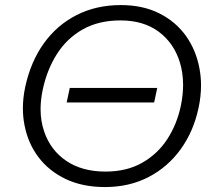

<svg xmlns="http://www.w3.org/2000/svg" viewBox="-20 -746 861 776"><path d="M404.5 10Q314 10 246 -22.2Q178 -54.5 135.5 -110.8Q93 -167 79 -240.5Q72.5 -273.5 72.5 -308Q72.5 -350.5 82 -395Q104 -496.5 157.2 -570.8Q210.5 -645 289.8 -685.2Q369 -725.5 468.5 -725.5Q557 -725.5 623.8 -692Q690.5 -658.5 731.8 -600.5Q773 -542.5 786.5 -467.5Q792.5 -435 792.5 -401Q792.5 -356.5 782.5 -310Q762.5 -215.5 710.5 -143.2Q658.5 -71 580.5 -30.5Q502.5 10 404.5 10ZM406 -52.5Q492 -52.5 554.8 -88.2Q617.5 -124 656.5 -184.2Q695.5 -244.5 711 -319Q720 -363 720 -403Q720 -451 707 -494Q683 -572 621.5 -617.8Q560 -663.5 467 -663.5Q379 -663.5 315 -627.5Q251 -591.5 210.8 -528.8Q170.5 -466 153 -385Q144 -343 144 -305Q144 -256.5 158.5 -214.5Q184 -139 248 -95.8Q312 -52.5 406 -52.5ZM249.5 -332 262 -390.5H615.5L603 -332Z"/></svg>

Font: Heraclito Light
Style: Italic
Weight: 300
Italic angle: -12°
Designer: Kostas Bartsokas (font) & Cristiano Sobral (main changes)
Foundry: Kostas Bartsokas (font) & Cristiano Sobral (main changes)
Version: Version 1.00;July 8, 2020;FontCreator 13.0.0.2655 64-bit